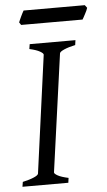

<svg xmlns="http://www.w3.org/2000/svg" viewBox="-54 -799 466 835"><g transform="rotate(-5 179.0 -381.5)"><path d="M292 -594.2Q261.2 -587.4 242.7 -579.1Q224.1 -570.8 223.1 -564L151.9 -50.8Q150.9 -44.9 166 -36.4Q181.2 -27.8 212.9 -21L210 0H9.8L13.2 -21Q43.9 -27.8 62.3 -35.9Q80.6 -43.9 82 -50.8L151.9 -564Q152.8 -569.8 137.7 -578.6Q122.6 -587.4 91.8 -594.2L95.2 -615.2H294.9ZM333.5 -701.7H65.4L57.6 -713.4Q59.6 -718.3 62.5 -724.9Q65.4 -731.4 68.6 -738.3Q71.8 -745.1 75.2 -751.7Q78.6 -758.3 81.5 -763.2H348.6L357.9 -751Q356.4 -745.6 353.3 -738.8Q350.1 -731.9 346.4 -725.1Q342.8 -718.3 339.4 -711.9Q335.9 -705.6 333.5 -701.7Z"/></g></svg>

Font: Akkhara
Style: Italic
Weight: 400
Italic angle: -7°
Designer: J. Victor Gaultney
Version: Version 1.00 June 13, 2006, initial release